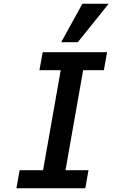

<svg xmlns="http://www.w3.org/2000/svg" viewBox="-20 -1003 640 1023"><path d="M84.5 -96H209.5L303.5 -629H190L207.5 -725H550.5L533.5 -629H423L329 -96H451.5L434.5 0H67.5ZM306 -778 419 -983H559L394.5 -778Z"/></svg>

Font: JuliaMono SemiBoldItalic
Style: Regular
Weight: 600
Italic angle: -9°
Monospace: yes
Designer: cormullion
Foundry: corm
Version: Version 0.049; ttfautohint (v1.8.4)